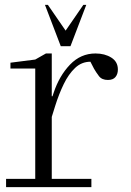

<svg xmlns="http://www.w3.org/2000/svg" viewBox="-20 -770 540 790"><path d="M356 -34V0H5V-34H125V-488H23V-512L125 -525L169 -550H193V-374H196L201 -389Q224 -458 268 -504Q312 -550 373 -550Q411 -550 438 -533Q465 -516 465 -484Q465 -465 455 -453Q445 -441 424 -441Q399 -441 387 -457Q375 -473 367 -487L352 -516Q316 -516 289 -490.5Q262 -465 242 -423.5Q222 -382 207 -334L193 -289V-34ZM230 -580 165 -750H177L250 -644L323 -750H335L270 -580Z"/></svg>

Font: Xanh Mono
Style: Regular
Weight: 400
Monospace: yes
Designer: Lam Bao, Duy Dao
Foundry: Yellow Type Foundry
Version: Version 3.101; ttfautohint (v1.8.3)